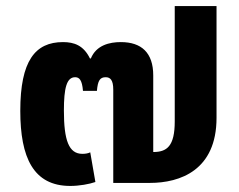

<svg xmlns="http://www.w3.org/2000/svg" viewBox="-20 -604 790 634"><path d="M212 10C242 10 275 4 295 -3L278 -101C270 -97 260 -96 252 -96C207 -96 191 -141 191 -239C191 -313 200 -349 228 -349C242 -349 251 -340 254 -304H300C303 -338 310 -349 329 -349C344 -349 354 -340 354 -308V0H475C575 0 695 -42 695 -215V-584H557V-203C557 -121 531 -102 486 -102V-355C486 -430 447 -465 379 -465C342 -465 298 -455 280 -411H277C256 -454 225 -465 188 -465C96 -465 47 -403 47 -238C47 -84 90 10 212 10Z"/></svg>

Font: Noto Sans Thai UI
Style: Bold
Weight: 700
Designer: Monotype Design Team
Foundry: Monotype Imaging Inc.
Version: Version 2.000